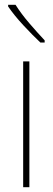

<svg xmlns="http://www.w3.org/2000/svg" viewBox="-20 -784 220 804"><path d="M103 0H77V-527H103ZM45 -764Q69 -726 102.5 -687Q136 -648 167 -615V-606H149Q117 -636 78 -678Q39 -720 14 -757V-764Z"/></svg>

Font: Noto Sans Bengali Condensed Thin
Style: Regular
Weight: 100
Width: 3
Designer: Joana Ranito - Universal Thirst; Jelle Bosma - Monotype Design Team
Foundry: Universal Thirst ehf.
Version: Version 3.000; ttfautohint (v1.8.4.7-5d5b)